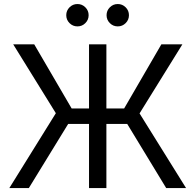

<svg xmlns="http://www.w3.org/2000/svg" viewBox="-20 -952 989 972"><path d="M518.6 -727.5V0H430.7V-727.5ZM27.3 0 262.7 -378.9 46.9 -727.5H153.3L342.8 -402.8H608.4L796.9 -727.5H903.3L686.5 -377.9L921.9 0H821.3L624 -324.7H325.2L126 0ZM576.2 -818.4Q552.7 -818.4 536.1 -835Q519.5 -851.6 519.5 -875Q519.5 -898.4 536.1 -915Q552.7 -931.6 576.2 -931.6Q599.6 -931.6 616.2 -915Q632.8 -898.4 632.8 -875Q632.8 -851.6 616.2 -835Q599.6 -818.4 576.2 -818.4ZM372.1 -818.4Q348.6 -818.4 332 -835Q315.4 -851.6 315.4 -875Q315.4 -898.4 332 -915Q348.6 -931.6 372.1 -931.6Q395.5 -931.6 412.1 -915Q428.7 -898.4 428.7 -875Q428.7 -851.6 412.1 -835Q395.5 -818.4 372.1 -818.4Z"/></svg>

Font: GitLab Sans
Style: Regular
Weight: 400
Designer: Rasmus Andersson
Foundry: Modifications by GitLab B.V., manufactured by rsms
Version: Version 4.000;git-c8fb6b7